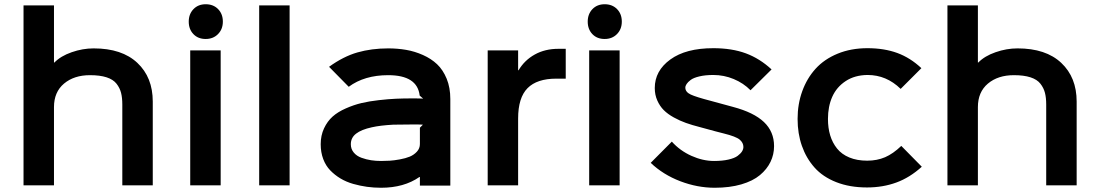

<svg xmlns="http://www.w3.org/2000/svg" viewBox="-20 -865 5129 896"><path d="M692.9 -391.1V0H550.8V-377Q550.8 -409.2 544.9 -431.9Q539.1 -454.6 523.7 -474.4Q508.3 -494.1 477.3 -504.2Q446.3 -514.2 399.9 -514.2Q325.7 -514.2 278.8 -474.9Q231.9 -435.5 231.9 -365.2V0H89.8V-839.8H231.9V-573.2H233.9Q263.2 -603.5 314.5 -621.3Q365.7 -639.2 417 -639.2Q549.3 -639.2 621.1 -571.5Q692.9 -503.9 692.9 -391.1Z M1009.8 -629.9V0H867.7V-629.9ZM1020 -764.2Q1020 -729 997.6 -706.1Q975.1 -683.1 939.9 -683.1Q904.3 -683.1 882.6 -705.8Q860.8 -728.5 860.8 -764.2Q860.8 -799.3 882.8 -822.3Q904.8 -845.2 939.9 -845.2Q975.6 -845.2 997.8 -822.5Q1020 -799.8 1020 -764.2Z M1331.5 -839.8V0H1189.5V-839.8Z M1939.5 -269 1953.6 -283.2Q1943.8 -284.2 1910.2 -284.2Q1849.6 -284.2 1815.4 -283.2Q1753.9 -279.8 1715.3 -271Q1666 -260.3 1641.6 -241.2Q1617.2 -222.2 1617.2 -191.9Q1617.2 -169.4 1630.9 -153.1Q1644.5 -136.7 1667 -128.7Q1689.5 -120.6 1711.7 -117.2Q1733.9 -113.8 1758.3 -113.8Q1778.8 -113.8 1798.6 -115Q1818.4 -116.2 1845.5 -121.1Q1872.6 -126 1892.1 -134Q1911.6 -142.1 1925.5 -157.2Q1939.5 -172.4 1939.5 -192.9ZM2081.5 -402.8V1H1939.5V-39.1H1937.5Q1865.2 11.2 1758.3 11.2Q1724.6 11.2 1692.6 6.8Q1660.6 2.4 1628.2 -6.8Q1595.7 -16.1 1568.8 -32.2Q1542 -48.3 1521 -70.1Q1500 -91.8 1488.3 -123Q1476.6 -154.3 1476.6 -191.9Q1476.6 -232.9 1492.2 -266.1Q1507.8 -299.3 1532.2 -321Q1556.6 -342.8 1593.8 -359.1Q1630.9 -375.5 1666.7 -384Q1702.6 -392.6 1748.3 -397.7Q1793.9 -402.8 1828.4 -404.3Q1862.8 -405.8 1904.3 -405.8Q1942.4 -405.8 1954.6 -404.8L1938.5 -418.9Q1927.7 -514.2 1791.5 -514.2Q1680.7 -514.2 1607.4 -460L1515.6 -553.2Q1582.5 -601.6 1648.2 -620.4Q1713.9 -639.2 1791.5 -639.2Q1835.4 -639.2 1875.2 -632.3Q1915 -625.5 1953.6 -608.4Q1992.2 -591.3 2019.8 -565.2Q2047.4 -539.1 2064.5 -497.6Q2081.5 -456.1 2081.5 -402.8Z M2620.1 -637.2V-498H2576.2Q2485.8 -498 2441.9 -453.6Q2397.9 -409.2 2397.9 -312V0H2255.9V-629.9H2397.9V-537.1H2399.9Q2427.7 -584 2475.6 -610.6Q2523.4 -637.2 2585.9 -637.2Z M2871.6 -629.9V0H2729.5V-629.9ZM2881.8 -764.2Q2881.8 -729 2859.4 -706.1Q2836.9 -683.1 2801.8 -683.1Q2766.1 -683.1 2744.4 -705.8Q2722.7 -728.5 2722.7 -764.2Q2722.7 -799.3 2744.6 -822.3Q2766.6 -845.2 2801.8 -845.2Q2837.4 -845.2 2859.6 -822.5Q2881.8 -799.8 2881.8 -764.2Z M3592.3 -183.1Q3592.3 -144 3575.7 -109.6Q3559.1 -75.2 3526.4 -47.9Q3493.7 -20.5 3439.5 -4.6Q3385.3 11.2 3315.4 11.2Q3234.4 11.2 3154.5 -19.3Q3074.7 -49.8 3016.6 -105L3115.2 -204.1Q3152.8 -162.1 3206.3 -137.9Q3259.8 -113.8 3312.5 -113.8Q3351.1 -113.8 3379.6 -120.4Q3408.2 -127 3422.4 -137.7Q3436.5 -148.4 3442.9 -158.7Q3449.2 -168.9 3449.2 -179.2Q3449.2 -198.7 3431.9 -213.4Q3414.6 -228 3357.4 -242.2Q3337.9 -246.6 3245.6 -272Q3209.5 -281.2 3181.2 -291.3Q3152.8 -301.3 3124.5 -316.9Q3096.2 -332.5 3077.6 -351.1Q3059.1 -369.6 3047.4 -396Q3035.6 -422.4 3035.6 -454.1Q3035.6 -534.7 3108.2 -587.4Q3180.7 -640.1 3308.6 -640.1Q3395.5 -640.1 3460.7 -616Q3525.9 -591.8 3580.6 -541L3482.4 -443.8Q3449.7 -477.1 3404.1 -496.1Q3358.4 -515.1 3308.6 -515.1Q3271.5 -515.1 3243.9 -508.5Q3216.3 -502 3203.1 -491.9Q3189.9 -481.9 3184.1 -472.9Q3178.2 -463.9 3178.2 -456.1Q3178.2 -435.5 3203.4 -423.8Q3228.5 -412.1 3298.3 -394Q3396.5 -367.2 3400.4 -366.2Q3498 -340.3 3545.2 -295.4Q3592.3 -250.5 3592.3 -183.1Z M4186 -184.1 4281.7 -86.9Q4225.6 -36.1 4162.8 -13.2Q4100.1 9.8 4025.9 9.8Q3945.3 9.8 3882.6 -14.9Q3819.8 -39.6 3781 -83.3Q3742.2 -127 3722.2 -184.3Q3702.1 -241.7 3702.1 -310.1Q3702.1 -379.4 3723.9 -439.5Q3745.6 -499.5 3786.1 -544.2Q3826.7 -588.9 3888.9 -614.5Q3951.2 -640.1 4027.8 -640.1Q4106.4 -640.1 4167.5 -617.7Q4228.5 -595.2 4279.8 -546.9L4183.1 -450.2Q4116.7 -515.1 4028.8 -515.1Q3969.2 -514.6 3926.8 -486.8Q3884.3 -459 3864 -413.6Q3843.8 -368.2 3843.8 -310.1Q3843.8 -268.1 3854.2 -233.4Q3864.7 -198.7 3886.2 -171.9Q3907.7 -145 3943.6 -130.1Q3979.5 -115.2 4026.9 -115.2Q4072.8 -115.2 4110.4 -131.3Q4147.9 -147.5 4186 -184.1Z M5004.4 -391.1V0H4862.3V-377Q4862.3 -409.2 4856.4 -431.9Q4850.6 -454.6 4835.2 -474.4Q4819.8 -494.1 4788.8 -504.2Q4757.8 -514.2 4711.4 -514.2Q4637.2 -514.2 4590.3 -474.9Q4543.5 -435.5 4543.5 -365.2V0H4401.4V-839.8H4543.5V-573.2H4545.4Q4574.7 -603.5 4626 -621.3Q4677.2 -639.2 4728.5 -639.2Q4860.8 -639.2 4932.6 -571.5Q5004.4 -503.9 5004.4 -391.1Z"/></svg>

Font: Sinkin Sans 600 SemiBold
Style: Regular
Weight: 600
Designer: Keith Bates
Foundry: K-Type
Version: Sinkin Sans (version 1.0)  by Keith Bates   •   © 2014   www